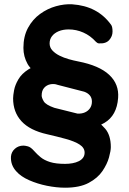

<svg xmlns="http://www.w3.org/2000/svg" viewBox="-20 -734 599 894"><path d="M530 -278Q524 -196 466.5 -162Q409 -128 302 -123L394 -196Q444 -165 470 -134.5Q496 -104 496 -49Q496 -32 487.5 -1Q479 30 457 62.5Q435 95 393 117.5Q351 140 283 140Q243 140 198.5 131Q154 122 115.5 105Q77 88 56 64Q43 50 36.5 33Q30 16 31 -5Q33 -27 49.5 -41.5Q66 -56 89 -56Q97 -56 110 -52.5Q123 -49 138 -32Q152 -16 169 -2Q186 12 213 20.5Q240 29 283 29Q301 29 317.5 26Q334 23 347 16.5Q360 10 367 0Q374 -10 374 -23Q374 -46 350.5 -61Q327 -76 287 -87Q247 -98 199 -109Q119 -127 80 -169.5Q41 -212 41 -276Q41 -289 45.5 -313.5Q50 -338 65.5 -364.5Q81 -391 112.5 -411Q144 -431 198 -435L183 -377Q128 -401 108.5 -436Q89 -471 89 -511Q89 -565 110.5 -604.5Q132 -644 166.5 -669Q201 -694 240.5 -705Q280 -716 316 -714Q375 -710 420 -686.5Q465 -663 497 -619Q504 -610 504 -587Q504 -565 488.5 -547.5Q473 -530 441 -532Q434 -532 427 -539Q401 -568 368 -582.5Q335 -597 300 -597Q273 -597 253 -588.5Q233 -580 222 -565.5Q211 -551 211 -532Q211 -513 224 -499Q237 -485 257 -475Q277 -465 300 -458.5Q323 -452 344 -448Q442 -429 488.5 -385.5Q535 -342 530 -278ZM233 -232 341 -205Q360 -204 375 -210.5Q390 -217 399 -230Q408 -243 408 -261Q408 -278 398.5 -289.5Q389 -301 372 -307L248 -339Q232 -345 214.5 -341.5Q197 -338 185.5 -325Q174 -312 174 -289Q174 -279 183.5 -262.5Q193 -246 233 -232Z"/></svg>

Font: Quicksand Light
Style: Bold
Weight: 700
Version: Version 3.004